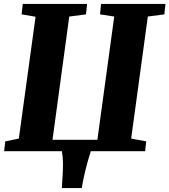

<svg xmlns="http://www.w3.org/2000/svg" viewBox="-20 -763 855 969"><path d="M292 186Q294 154.5 296 123Q298 91.5 297.8 60.2Q297.5 29 292.5 0H1L6.5 -49.5L75 -63.5L159.5 -678.5L89 -690.5L95 -743H419.5L414 -690.5L329.5 -679.5L245 -57.5H471.5L556.5 -679.5L485 -690.5L490 -743H815L809.5 -690.5L726 -679.5L642 -63.5L718 -49.5L712.5 0H438.5Q429 29 420.5 60Q412 91 405 122.5Q398 154 392.5 186Z"/></svg>

Font: Merriweather 24pt Black
Style: Italic
Weight: 900
Italic angle: -7.8°
Designer: Eben Sorkin
Foundry: Eben Sorkin
Version: Version 2.101